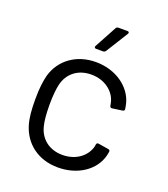

<svg xmlns="http://www.w3.org/2000/svg" viewBox="-131 -793 780 894"><g transform="rotate(20 259.0 -346.0)"><path d="M238 -572H273C278 -572 282 -575 285 -579L353 -688C357 -695 355 -700 347 -700H302C297 -700 292 -698 290 -693L231 -584C227 -577 231 -572 238 -572ZM259 8C357 8 435 -45 455 -122C457 -130 458 -137 459 -142C460 -149 456 -152 450 -153L401 -161C395 -162 390 -160 389 -153C389 -152 389 -151 388 -149V-145C376 -93 326 -54 259 -54C191 -54 145 -94 132 -152C127 -172 123 -205 123 -254C123 -299 127 -334 132 -355C145 -412 191 -452 259 -452C328 -452 377 -410 388 -361L391 -346C392 -340 396 -336 402 -337L452 -344C458 -345 462 -348 461 -355C460 -363 458 -373 455 -385C435 -456 360 -514 259 -514C162 -514 89 -459 65 -377C57 -346 52 -310 52 -255C52 -204 55 -165 65 -131C90 -47 161 8 259 8Z"/></g></svg>

Font: Elastic
Style: elastic
Weight: 400
Designer: Jeremy Tribby
Foundry: Tribby Type
Version: Version 1.422;hotconv 1.0.109;makeotfexe 2.5.65596